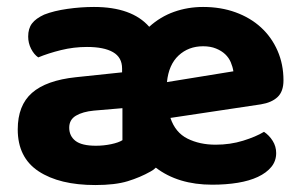

<svg xmlns="http://www.w3.org/2000/svg" viewBox="-20 -516 867 552"><path d="M250 -496Q359 -496 409 -439Q441 -468 480.5 -482Q520 -496 564 -496Q615 -496 657.5 -480.5Q700 -465 730.5 -437Q761 -409 778 -370Q795 -331 795 -285Q795 -253 778 -237Q761 -221 730 -216L470 -177Q484 -135 519 -117.5Q554 -100 600 -100Q642 -100 679 -111.5Q716 -123 739 -137Q754 -127 764 -111Q774 -95 774 -76Q774 -53 760 -36Q746 -19 721.5 -7.5Q697 4 663.5 9.5Q630 15 590 15Q492 15 428 -34Q425 -31 421 -28Q417 -25 413 -23Q383 -6 347 5Q311 16 254 16Q151 16 91 -23.5Q31 -63 31 -144Q31 -213 72 -249Q113 -285 198 -294L331 -308V-319Q331 -351 305 -366Q279 -381 230 -381Q192 -381 155.5 -372Q119 -363 90 -351Q78 -359 69.5 -375.5Q61 -392 61 -411Q61 -434 72 -448.5Q83 -463 107 -474Q135 -485 174 -490.5Q213 -496 250 -496ZM256 -97Q278 -97 299.5 -101.5Q321 -106 332 -113V-205L250 -198Q218 -195 198.5 -183.5Q179 -172 179 -149Q179 -125 197 -111Q215 -97 256 -97ZM564 -383Q522 -383 493.5 -356.5Q465 -330 460 -280L651 -311Q649 -324 643.5 -337Q638 -350 627.5 -360Q617 -370 601 -376.5Q585 -383 564 -383Z"/></svg>

Font: Baloo Thambi 2
Style: Bold
Weight: 700
Designer: Aadarsh Rajan and Ek Type
Foundry: Ek Type
Version: Version 1.640;hotconv 1.0.111;makeotfexe 2.5.65597; ttfautoh